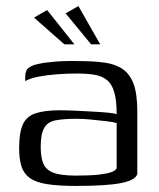

<svg xmlns="http://www.w3.org/2000/svg" viewBox="-20 -605 523 632"><path d="M230 7Q171 7 134 1Q97 -5 77.5 -19.5Q58 -34 50.5 -58Q43 -82 43 -117Q43 -168 55 -195Q67 -222 97 -232Q127 -242 177 -242Q202 -242 231.5 -240.5Q261 -239 288.5 -237.5Q316 -236 336.5 -234Q357 -232 364 -229Q364 -275 356 -302Q348 -329 331.5 -342Q315 -355 290.5 -359Q266 -363 234 -363Q201 -363 167.5 -360.5Q134 -358 106 -352.5Q78 -347 63 -338V-353Q63 -374 75.5 -382.5Q88 -391 104 -394Q123 -399 159.5 -402Q196 -405 236 -404Q287 -404 323.5 -399Q360 -394 384 -377.5Q408 -361 420 -328Q432 -295 432 -238V-32Q426 -12 379 -2.5Q332 7 230 7ZM230 -27Q276 -27 303.5 -30Q331 -33 345.5 -38Q360 -43 364 -51V-200Q355 -203 330.5 -206Q306 -209 279 -211.5Q252 -214 233 -214Q190 -214 163.5 -209Q137 -204 125.5 -184Q114 -164 114 -122Q114 -89 122 -68Q130 -47 154.5 -37Q179 -27 230 -27ZM192 -459 92 -547 135 -572 225 -459ZM280 -459 196 -561 238 -585 310 -459Z"/></svg>

Font: Genos Thin
Style: Regular
Weight: 400
Version: Version 1.010